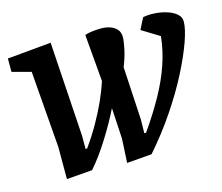

<svg xmlns="http://www.w3.org/2000/svg" viewBox="-83 -621 850 736"><g transform="rotate(-15 342.0 -252.5)"><path d="M97 11V-116L73 -421L-2 -441V-494L172 -510L196 -134V-82H202Q230 -121 253.5 -162Q277 -203 295 -243Q313 -283 324 -317L308 -504Q320 -509 339 -511Q358 -513 374 -513Q392 -513 408 -507.5Q424 -502 434.5 -490.5Q445 -479 445 -460Q445 -443 438.5 -412.5Q432 -382 418 -347L430 -135L429 -82H436Q480 -145 511.5 -201.5Q543 -258 562 -313Q581 -368 587 -425L517 -468L540 -513Q561 -517 586 -515.5Q611 -514 633.5 -507Q656 -500 671 -487.5Q686 -475 686 -457Q686 -428 668 -377.5Q650 -327 617.5 -263.5Q585 -200 538.5 -131Q492 -62 435 3L336 11L341 -84L334 -207Q308 -154 271.5 -96Q235 -38 199 3Z"/></g></svg>

Font: Faustina Light SemiBold
Style: Italic
Weight: 600
Italic angle: -8°
Version: Version 1.200